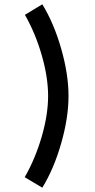

<svg xmlns="http://www.w3.org/2000/svg" viewBox="-20 -808 444 894"><path d="M204 -361Q204 -448 174.5 -550.5Q145 -653 96 -739L177 -788Q231 -700 265 -581Q299 -462 299 -361Q299 -260 265 -141Q231 -22 177 66L95 17Q144 -68 174 -171Q204 -274 204 -361Z"/></svg>

Font: SUITE
Style: Bold
Weight: 700
Designer: Sun
Foundry: Sun
Version: Version 2.040